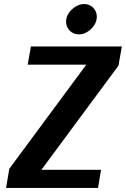

<svg xmlns="http://www.w3.org/2000/svg" viewBox="-20 -930 623 950"><path d="M10 0 26 -95 407 -610H117L133 -700H583L566 -605L185 -90H480L465 0ZM307 -823Q307 -856 335.5 -883Q364 -910 397 -910Q423 -910 441 -892Q459 -874 459 -848Q459 -814 431 -787Q403 -760 370 -760Q343 -760 325 -778.5Q307 -797 307 -823Z"/></svg>

Font: Scada
Style: Bold Italic
Weight: 700
Italic angle: -10°
Version: Version 4.000